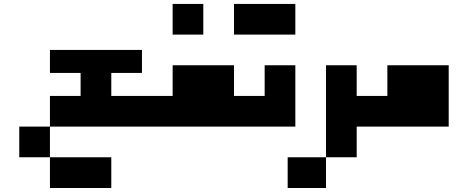

<svg xmlns="http://www.w3.org/2000/svg" viewBox="-20 -645 2384 978"><path d="M234.4 -273.4V-390.6H703.1V-273.4H546.9V-156.2H781.2V0H234.4V156.2H546.9V312.5H234.4V156.2H78.1V0H234.4V-156.2H390.6V-273.4Z M1171.9 -312.5V-156.2H1250V0H781.2Q762.7 0 755.4 -39.1Q748 -78.1 755.4 -117.2Q762.7 -156.2 781.2 -156.2H859.4V-312.5ZM1015.6 -625V-468.8H859.4V-625Z M1328.1 -156.2V-312.5H1484.4V0H1250Q1231.4 0 1224.1 -39.1Q1216.8 -78.1 1224.1 -117.2Q1231.4 -156.2 1250 -156.2ZM1484.4 -625V-468.8H1171.9V-625Z M1796.9 0V156.2H1640.6V312.5H1445.3V156.2H1640.6V-312.5H1796.9V-156.2H1875V0Z M1875 0Q1856.4 0 1849.1 -39.1Q1841.8 -78.1 1849.1 -117.2Q1856.4 -156.2 1875 -156.2H1953.1V-312.5H2265.6V0Z"/></svg>

Font: Sorena-Fanum Normal
Style: Regular
Weight: 400
Designer: Mohammad Darvishi
Version: Version 1.000;March 20, 2024;FontCreator 15.0.0.2958 64-bit